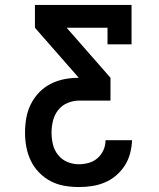

<svg xmlns="http://www.w3.org/2000/svg" viewBox="-20 -755 640 775"><path d="M298 0Q269 0 240 -5Q211 -10 185 -23.5Q159 -37 138 -58.5Q117 -80 104.5 -106Q92 -132 86.5 -161Q81 -190 81 -219Q81 -249 86 -278Q91 -307 104 -333.5Q117 -360 137.5 -381.5Q158 -403 184.5 -416.5Q211 -430 240 -435.5Q269 -441 298 -441L121 -643V-735H511V-576H414V-643H249L426 -441V-349H300Q276 -349 253 -339.5Q230 -330 215 -311Q200 -292 194 -268Q188 -244 188 -220Q188 -196 193.5 -172.5Q199 -149 214 -130Q229 -111 251.5 -101.5Q274 -92 298 -92Q318 -92 338 -97.5Q358 -103 373.5 -116.5Q389 -130 397.5 -149Q406 -168 406 -189H513Q512 -162 505 -135.5Q498 -109 483.5 -86.5Q469 -64 448.5 -46.5Q428 -29 403 -18.5Q378 -8 351.5 -4Q325 0 298 0Z"/></svg>

Font: Iosevka Curly Slab SmBdEx
Style: Regular
Weight: 600
Width: 7
Monospace: yes
Designer: Belleve Invis
Foundry: Belleve Invis
Version: Version 11.1.0; ttfautohint (v1.8.3)